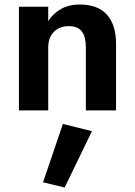

<svg xmlns="http://www.w3.org/2000/svg" viewBox="-20 -490 599 852"><path d="M361 -280Q361 -326 343.5 -350Q326 -374 285 -374Q244 -374 219 -348.5Q194 -323 194 -280V0H64V-460H194V-396Q215 -430 250.5 -450Q286 -470 333 -470Q414 -470 454.5 -425Q495 -380 495 -294V0H361ZM259 60 388 92 267 342 171 319Z"/></svg>

Font: Von Semi
Style: Regular
Weight: 600
Version: Version 4.000; ttfautohint (v1.8.4.7-5d5b)